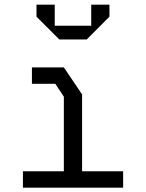

<svg xmlns="http://www.w3.org/2000/svg" viewBox="-20 -828 640 842"><path d="M120 -532.5H260L340 -414V-77H520V-5H80.5V-77H260V-404L222.5 -460.5H120ZM140 -755V-807.5H220V-715H380V-807.5H460V-755L360.5 -655H240Z"/></svg>

Font: Kode Mono
Style: Regular
Weight: 400
Monospace: yes
Designer: Isa Ozler
Foundry: Kadena LLC
Version: Version 1.000;gftools[0.9.28]